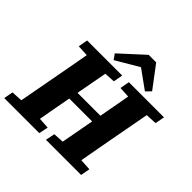

<svg xmlns="http://www.w3.org/2000/svg" viewBox="-225 -1070 1266 1266"><g transform="rotate(45 407.5 -437.5)"><path d="M-10 0 2 -65 140 -73H198L330 -65L317 0ZM67 0 133 -356Q147 -430 160.5 -505Q174 -580 187 -655H361L295 -299Q281 -224 267.5 -149Q254 -74 241 0ZM96 -589 108 -655H435L423 -589L293 -582H234ZM210 -301V-366H604V-301ZM379 0 392 -65 526 -73H584L719 -65L707 0ZM453 0 519 -356Q533 -430 546.5 -505Q560 -580 573 -655H747L681 -299Q667 -224 653.5 -149Q640 -74 627 0ZM485 -589 497 -655H825L812 -589L679 -582H620ZM532 -875 648 -721 615 -687 444 -810H532L323 -687L297 -724L462 -875Z"/></g></svg>

Font: Source Serif 4 ExtraBold
Style: Italic
Weight: 800
Italic angle: -12°
Designer: Frank Grießhammer
Foundry: Adobe Systems Incorporated
Version: Version 4.004;hotconv 1.0.116;makeotfexe 2.5.65601